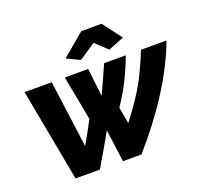

<svg xmlns="http://www.w3.org/2000/svg" viewBox="-125 -875 1092 1023"><g transform="rotate(-20 421.5 -363.5)"><path d="M38 -525H192L243 -145Q262 -177 279.5 -209Q297 -241 314 -273L266 -525H399L417 -366Q436 -406 454 -446Q472 -486 489 -525H612Q585 -454 555 -394Q525 -334 484 -274L501 -181Q533 -223 557 -257.5Q581 -292 600 -322.5Q619 -353 634.5 -383.5Q650 -414 665.5 -448Q681 -482 698 -525H843Q794 -395 709.5 -263Q625 -131 510 0H405L380 -184Q355 -138 328 -92Q301 -46 274 0H136ZM305 -619 433 -727H548L630 -619L540 -583L473 -646L379 -583Z"/></g></svg>

Font: Raleway Thin ExtraBold
Style: Italic
Weight: 800
Italic angle: -12°
Version: Version 4.026